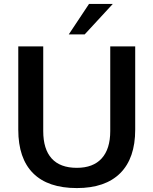

<svg xmlns="http://www.w3.org/2000/svg" viewBox="-20 -948 780 977"><path d="M73 -288V-712H200V-281Q200 -189 243 -141.5Q286 -94 371 -94Q454 -94 497.5 -142Q541 -190 541 -281V-712H668V-288Q668 -143 592 -67Q516 9 371 9Q224 9 148.5 -66.5Q73 -142 73 -288ZM330 -773 433 -928H554L411 -773Z"/></svg>

Font: Muli
Style: Bold
Weight: 700
Designer: Vernon Adams
Foundry: Vernon Adams
Version: Version 2.001